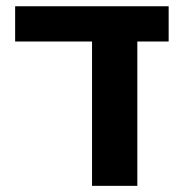

<svg xmlns="http://www.w3.org/2000/svg" viewBox="-20 -605 602 625"><path d="M29.3 -584.6H529V-469.9H427V0H279.6V-469.9H29.3Z"/></svg>

Font: Heebo
Style: Regular
Weight: 400
Designer: Oded Ezer
Foundry: Ezer Type House
Version: Version 3.100